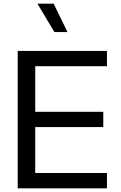

<svg xmlns="http://www.w3.org/2000/svg" viewBox="-20 -1021 656 1041"><path d="M346 -847C346 -847 275 -847 275 -847C275 -847 183 -1001 183 -1001C183 -1001 271 -1001 271 -1001C271 -1001 346 -847 346 -847ZM76 0C76 0 76 -745 76 -745C76 -745 560 -745 560 -745C560 -745 560 -662 560 -662C560 -662 171 -662 171 -662C171 -662 171 -415 171 -415C171 -415 540 -415 540 -415C540 -415 540 -332 540 -332C540 -332 171 -332 171 -332C171 -332 171 -83 171 -83C171 -83 560 -83 560 -83C560 -83 560 0 560 0C560 0 76 0 76 0Z"/></svg>

Font: Preevio_Regular
Style: Regular
Weight: 500
Designer: Gumpita Rahayu
Foundry: Tokotype Studio
Version: ""